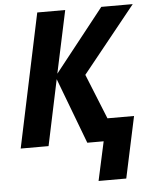

<svg xmlns="http://www.w3.org/2000/svg" viewBox="-61 -764 808 1022"><g transform="rotate(-5 343.5 -253.0)"><path d="M423.8 208 469.2 0H381.8L249 -351.1L174.8 0H25.9L176.8 -713.9H326.2L254.9 -379.9L519 -713.9H687L402.8 -360.8L500 -120.1H642.1L571.8 208Z"/></g></svg>

Font: Open Sans
Style: Bold Italic
Weight: 700
Italic angle: -12°
Designer: Monotype Design Team
Foundry: Monotype Imaging Inc.
Version: Version 3.003; ttfautohint (v1.8.4)